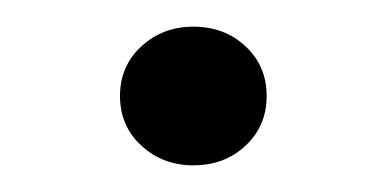

<svg xmlns="http://www.w3.org/2000/svg" viewBox="-20 -520 290 144"><path d="M125 -396Q102 -396 86 -410.8Q70 -425.5 70 -448Q70 -470.5 86 -485.2Q102 -500 125 -500Q148.5 -500 164.2 -485.2Q180 -470.5 180 -448Q180 -425.5 164.2 -410.8Q148.5 -396 125 -396Z"/></svg>

Font: Geologica Thin
Style: Regular
Weight: 100
Designer: Sindre Bremnes, Frode Helland
Foundry: Monokrom Skriftforlag AS
Version: Version 1.010; ttfautohint (v1.8.4.7-5d5b);gftools[0.9.28]